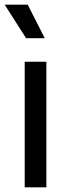

<svg xmlns="http://www.w3.org/2000/svg" viewBox="-48 -804 277 824"><path d="M58 0H151V-539H58ZM64 -640H144L71 -784H-28Z"/></svg>

Font: Plus Jakarta Sans Medium
Style: Regular
Weight: 500
Designer: Gumpita Rahayu
Foundry: Tokotype
Version: Version 2.004; ttfautohint (v1.8.3)